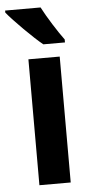

<svg xmlns="http://www.w3.org/2000/svg" viewBox="-74 -798 390 831"><g transform="rotate(-5 121.5 -383.0)"><path d="M135 -766H-19V-757C11 -720 93 -638 133 -606H227V-619C202 -652 157 -723 135 -766ZM199 0V-547H63V0Z"/></g></svg>

Font: Noto Sans Myanmar Condensed
Style: Bold
Weight: 700
Width: 3
Designer: Monotype Design Team
Foundry: Monotype Imaging Inc.
Version: Version 2.107